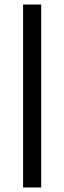

<svg xmlns="http://www.w3.org/2000/svg" viewBox="-20 -828 284 848"><path d="M82 0V-808H162V0Z"/></svg>

Font: Encode Sans Semi Expanded
Style: Regular
Weight: 400
Width: 6
Designer: Multiple Designers
Foundry: Impallari Type
Version: Version 3.000; ttfautohint (v1.8.3) -l 8 -r 50 -G 200 -x 14 